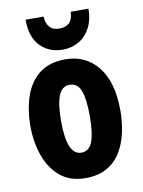

<svg xmlns="http://www.w3.org/2000/svg" viewBox="-88 -838 676 908"><g transform="rotate(-10 250.5 -383.5)"><path d="M466 -276Q466 -221 454.5 -169.5Q443 -118 418 -77.5Q393 -37 351.5 -13.5Q310 10 249 10Q175 10 127.5 -30Q80 -70 57 -135.5Q34 -201 34 -276Q34 -357 56.5 -421.5Q79 -486 127 -523Q175 -560 251 -560Q349 -560 407.5 -486.5Q466 -413 466 -276ZM181 -274Q181 -112 250 -112Q288 -112 303.5 -153Q319 -194 319 -276Q319 -358 303.5 -398Q288 -438 250 -438Q214 -438 197.5 -398Q181 -358 181 -274ZM401 -777Q401 -725 381 -686.5Q361 -648 326.5 -627.5Q292 -607 249 -607Q183 -607 141 -650Q99 -693 99 -777H185Q190 -708 249 -708Q279 -708 296.5 -723.5Q314 -739 316 -777Z"/></g></svg>

Font: Noto Sans ExtraCondensed ExtraBold
Style: Regular
Weight: 800
Width: 2
Designer: Monotype Design Team
Foundry: Monotype Imaging Inc.
Version: Version 2.013; ttfautohint (v1.8.4.7-5d5b)